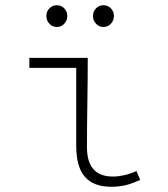

<svg xmlns="http://www.w3.org/2000/svg" viewBox="-20 -701 640 733"><path d="M404 12Q338 12 304.5 -25.5Q271 -63 271 -145V-442H92V-480H315Q315 -395 313.5 -308.5Q312 -222 312 -139Q312 -27 411 -27Q431 -27 453.5 -32Q476 -37 501 -48L515 -14Q489 -2 463.5 5Q438 12 404 12ZM197 -598Q180 -598 168.5 -610.5Q157 -623 157 -640Q157 -657 168.5 -669Q180 -681 197 -681Q214 -681 225.5 -669Q237 -657 237 -640Q237 -623 225.5 -610.5Q214 -598 197 -598ZM375 -598Q358 -598 346.5 -610.5Q335 -623 335 -640Q335 -657 346.5 -669Q358 -681 375 -681Q392 -681 403.5 -669Q415 -657 415 -640Q415 -623 403.5 -610.5Q392 -598 375 -598Z"/></svg>

Font: Source Code Pro Light
Style: Regular
Weight: 300
Monospace: yes
Designer: Paul D. Hunt, Teo Tuominen
Foundry: Adobe Systems Incorporated
Version: Version 2.030;PS 1.000;hotconv 16.6.51;makeotf.lib2.5.65220